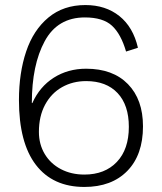

<svg xmlns="http://www.w3.org/2000/svg" viewBox="-20 -730 641 760"><path d="M55 -334Q55 -441 83.5 -526Q112 -611 171.5 -660.5Q231 -710 318 -710Q398 -710 452.5 -666.5Q507 -623 526 -541L479 -526Q459 -595 423.5 -628Q388 -661 316 -661Q208 -661 157 -567Q106 -473 106 -322H108Q137 -387 193 -422.5Q249 -458 321 -458Q427 -458 486.5 -397Q546 -336 546 -230Q546 -117 484 -53.5Q422 10 314 10Q189 10 122 -77.5Q55 -165 55 -334ZM490 -228Q490 -314 445.5 -361.5Q401 -409 321 -409Q268 -409 225.5 -385Q183 -361 158.5 -315.5Q134 -270 134 -208Q134 -159 157 -120.5Q180 -82 221 -60.5Q262 -39 314 -39Q395 -39 442.5 -89Q490 -139 490 -228Z"/></svg>

Font: Niramit ExtraLight
Style: Regular
Weight: 200
Designer: Katatrad Aksorn Co.,Ltd.
Foundry: Cadson Demak Co.,Ltd.
Version: Version 1.000; ttfautohint (v1.6)